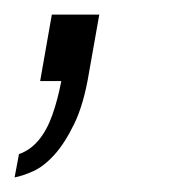

<svg xmlns="http://www.w3.org/2000/svg" viewBox="-41 -111 244 263"><path d="M-21 132 -15 100Q0 95 11.5 81.5Q23 68 30.5 47Q38 26 43 0H14L30 -91H95L81 -12Q74 31 61 58Q48 85 33.5 101Q19 117 4.5 123.5Q-10 130 -21 132Z"/></svg>

Font: Archivo ExtraCondensed ExtraLight
Style: Italic
Weight: 250
Width: 2
Italic angle: -10°
Designer: Hector Gatti
Foundry: Omnibus-Type
Version: Version 2.001